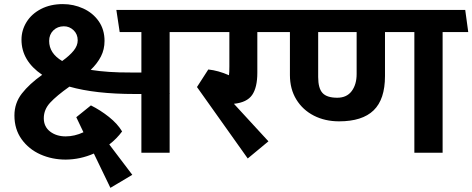

<svg xmlns="http://www.w3.org/2000/svg" viewBox="-20 -739 2286 929"><path d="M800.8 -284.2V0H664.1V-284.2H631.8Q440.9 -284.2 315.9 -319.8Q253.9 -275.9 222.9 -242.4Q191.9 -209 191.9 -167Q191.9 -126 222.4 -102.5Q252.9 -79.1 297.9 -79.1Q340.8 -79.1 383.8 -99.1L349.1 -171.9L419.9 -229Q465.8 -206.1 507.3 -173.1Q548.8 -140.1 570.8 -103Q544.9 -67.9 508.8 -40L620.1 106.9L514.2 169.9L434.1 3.9Q368.2 32.7 297.9 33.2Q231.9 33.2 175.5 8.1Q119.1 -17.1 84.5 -65.4Q49.8 -113.8 49.8 -180.2Q49.8 -240.2 85.9 -286.6Q122.1 -333 184.1 -377Q84 -444.8 84 -546.9Q84 -592.8 108.4 -632.3Q132.8 -671.9 178.5 -695.6Q224.1 -719.2 284.2 -719.2Q335.9 -719.2 382.6 -698Q429.2 -676.8 457.5 -636.5Q485.8 -596.2 485.8 -541Q485.8 -500 468.5 -466.1Q451.2 -432.1 418.9 -400.9Q502 -387.7 609.9 -388.2H664.1V-584H559.1L543 -690.9H910.2L924.8 -584H800.8V-287.1L801.8 -284.2ZM280.8 -443.8Q316.9 -469.7 336.4 -493.9Q356 -518.1 356 -543.9Q356 -573.7 335.9 -592.8Q315.9 -611.8 289.1 -611.8Q258.3 -611.8 238 -591.8Q217.8 -571.8 217.8 -541Q217.8 -481 280.8 -443.8Z M1111.8 -236.8 1278.8 -55.2 1178.7 27.8 933.1 -317.9 987.8 -402.8Q1035.6 -397.9 1087.9 -375Q1089.8 -387.2 1089.8 -418V-584H887.7L873 -690.9H1345.7L1359.9 -584H1225.1V-387.2Q1225.1 -315.9 1200 -279.5Q1174.8 -243.2 1111.8 -236.8Z M2121.6 0H1984.9V-584H1842.8V-371.1Q1842.8 -258.3 1787.8 -205.1Q1732.9 -151.9 1620.6 -151.9Q1552.7 -151.9 1498.8 -179.4Q1444.8 -207 1413.8 -257.6Q1382.8 -308.1 1382.8 -376V-584H1317.9L1301.8 -690.9H2231L2245.6 -584H2121.6ZM1519.5 -584V-366.2Q1519.5 -312 1540.5 -289.1Q1561.5 -266.1 1611.8 -266.1Q1657.7 -266.1 1681.6 -298.1Q1705.6 -330.1 1705.6 -380.9V-584Z"/></svg>

Font: Kadwa
Style: Regular
Weight: 400
Designer: Sol Matas
Foundry: Sol Matas
Version: Version 1.000;PS 001.000;hotconv 1.0.70;makeotf.lib2.5.58329